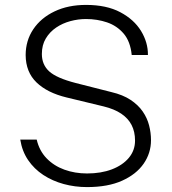

<svg xmlns="http://www.w3.org/2000/svg" viewBox="-20 -752 702 782"><path d="M334.5 10Q285 10 239.2 -2.5Q193.5 -15 156.2 -39.5Q119 -64 94.5 -100Q70 -136 62.5 -183.5H129.5Q140 -138 169.8 -107.2Q199.5 -76.5 242.2 -61Q285 -45.5 334.5 -45.5Q391.5 -45.5 435.5 -62.2Q479.5 -79 504.8 -109.2Q530 -139.5 530 -179.5Q530 -215.5 516 -242.8Q502 -270 473.8 -289Q445.5 -308 402.5 -318.5L251.5 -355Q172.5 -374 128.8 -416.2Q85 -458.5 84.5 -527.5Q84.5 -586.5 115.5 -632.8Q146.5 -679 202 -705.5Q257.5 -732 330.5 -732Q414 -732 470 -702.2Q526 -672.5 554.5 -625.8Q583 -579 582.5 -528H516.5Q511 -583 483.8 -615Q456.5 -647 416.2 -660.8Q376 -674.5 330 -674.5Q298.5 -674.5 266.8 -666Q235 -657.5 208.8 -639.8Q182.5 -622 166.5 -595.2Q150.5 -568.5 150.5 -532Q150.5 -488.5 180.5 -461.2Q210.5 -434 288 -414L433.5 -377Q480.5 -366 511.8 -345.2Q543 -324.5 561.2 -298Q579.5 -271.5 587.2 -241.5Q595 -211.5 595 -181Q595 -128.5 565 -85.2Q535 -42 477.2 -16Q419.5 10 334.5 10Z"/></svg>

Font: Public Sans ExtraLight
Style: Regular
Weight: 250
Designer: The Public Sans Project Authors: Dan O. Williams and USWDS (Libre Franklin designed by Pablo Impallari and Rodrigo Fuenz
Version: Version 1.007